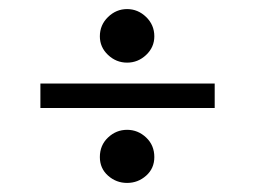

<svg xmlns="http://www.w3.org/2000/svg" viewBox="-20 -520 561 423"><path d="M69 -282V-336H453V-282ZM260 -117Q236 -117 218 -133Q200 -149 200 -174Q200 -200 218 -217Q236 -234 260 -234Q284 -234 302 -217Q320 -200 320 -174Q320 -149 302 -133Q284 -117 260 -117ZM260 -382Q236 -382 218 -399Q200 -416 200 -440Q200 -465 218 -482.5Q236 -500 260 -500Q284 -500 302 -482.5Q320 -465 320 -440Q320 -416 302 -399Q284 -382 260 -382Z"/></svg>

Font: Manuale
Style: Italic
Weight: 400
Italic angle: -11°
Designer: Eduardo Tunni / Pablo Cosgaya
Foundry: Eduardo Tunni / Pablo Cosgaya
Version: Version 1.002